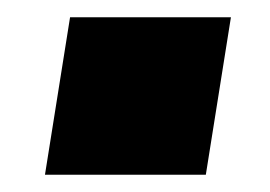

<svg xmlns="http://www.w3.org/2000/svg" viewBox="-20 -380 312 222"><path d="M32 -178 61 -360H247L218 -178Z"/></svg>

Font: Nunito Sans 12pt ExtraLight 12pt Black
Style: Italic
Weight: 900
Italic angle: -9°
Version: Version 3.101;gftools[0.9.27]